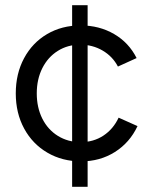

<svg xmlns="http://www.w3.org/2000/svg" viewBox="-20 -720 576 740"><path d="M258 -700H317.7V0H258ZM40.8 -360Q40.8 -436 72.7 -495.5Q104.5 -555 161.3 -588.5Q218.2 -622 290.8 -622Q362.7 -622 419.8 -588.8Q476.8 -555.5 506.5 -496.2L434.5 -463.5Q414 -502.7 375.4 -525.2Q336.8 -547.8 289.2 -547.8Q240.8 -547.8 202.7 -523.8Q164.5 -499.8 143.1 -457.2Q121.7 -414.5 121.7 -360Q121.7 -305.5 143.1 -262.8Q164.5 -220.2 203.2 -196.2Q242 -172.2 291.2 -172.2Q340.3 -172.2 378.4 -197.2Q416.5 -222.3 437.2 -266.5L510 -234Q480.3 -170.5 422.9 -134.2Q365.5 -98 292.8 -98Q220.2 -98 162.8 -131.5Q105.3 -165 73.1 -224.5Q40.8 -284 40.8 -360Z"/></svg>

Font: Oak Sans Light
Style: Regular
Weight: 400
Designer: Erik Kennedy, Walven
Foundry: Erik Kennedy, Walven
Version: Version 1.100;Glyphs 3.1.2 (3151)